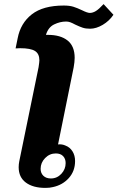

<svg xmlns="http://www.w3.org/2000/svg" viewBox="-20 -907 573 936"><path d="M71 -92Q71 -106 74 -121L168 -579Q172 -605 172 -613Q172 -645 150.5 -658.5Q129 -672 78 -672L56 -671L66 -720Q80 -794 135 -837Q190 -880 291 -880Q319 -880 338 -874Q357 -868 380 -857Q406 -844 418 -844Q432 -844 447 -853Q462 -862 485 -887L533 -835Q513 -805 481 -786Q449 -767 419 -767Q398 -767 383 -772Q368 -777 347 -787Q332 -795 322.5 -798.5Q313 -802 302 -802Q273 -802 244 -788Q215 -774 204 -737H214Q275 -737 309.5 -709.5Q344 -682 344 -625Q344 -606 339 -578L263 -203Q283 -205 300 -197Q321 -189 333.5 -169Q346 -149 346 -122Q346 -73 315.5 -39Q285 -5 238 5Q223 9 201 9Q141 9 106 -17Q71 -43 71 -92ZM300 -112Q300 -133 287.5 -146Q275 -159 252 -159Q222 -159 200 -136.5Q178 -114 178 -84Q178 -63 191.5 -50Q205 -37 228 -37Q258 -37 279 -59.5Q300 -82 300 -112Z"/></svg>

Font: Taviraj
Style: Bold Italic
Weight: 700
Italic angle: -12°
Designer: Katatrad Team
Foundry: CadsonDemak
Version: Version 1.001